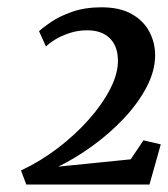

<svg xmlns="http://www.w3.org/2000/svg" viewBox="-20 -928 460 526"><path d="M52 -422.5 37.5 -461Q90 -485.5 138 -522Q186 -558.5 223.5 -600.8Q261 -643 282.5 -685.5Q304 -728 303 -764Q302.5 -802 280.5 -823.5Q258.5 -845 218.5 -845Q193.5 -845 170.8 -837.5Q148 -830 131 -819.5Q114 -809 106 -800.5L87 -842.5Q97.5 -852.5 120.2 -868Q143 -883.5 178 -895.8Q213 -908 258 -908Q308.5 -908 341 -889.5Q373.5 -871 389.2 -841Q405 -811 405 -776.5Q405 -734 381.5 -689.2Q358 -644.5 319 -603.2Q280 -562 233 -528Q186 -494 139.5 -471.5L338 -491.5L373 -543.5L420.5 -532.5L389.5 -422.5Z"/></svg>

Font: Merriweather 24pt SemiBold
Style: Italic
Weight: 600
Italic angle: -7.8°
Version: Version 2.101